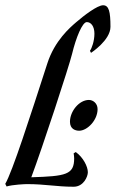

<svg xmlns="http://www.w3.org/2000/svg" viewBox="-93 -700 440 730"><path d="M26 -26C68 -138 170 -449 181 -495C196 -557 220 -616 237 -616C253 -616 266 -600 266 -572C266 -544 256 -516 249 -507L253 -499C253 -499 327 -547 327 -598C327 -656 321 -680 299 -680C277 -680 226 -641 196 -615C174 -596 115 -546 87 -459C21 -255 -46 -47 -73 -1L-68 9C-45 2 2 0 10 0C80 0 122 10 187 10C225 10 241 -29 241 -45C241 -67 223 -102 195 -122L187 -117C188 -111 189 -104 189 -98C189 -36 158 -30 26 -26ZM245 -320C208 -320 173 -277 173 -237C173 -209 194 -203 208 -203C239 -203 278 -243 278 -285C278 -307 261 -320 245 -320Z"/></svg>

Font: Romanesco
Style: Regular
Weight: 400
Designer: Astigmatic (AOETI)
Foundry: Astigmatic (AOETI)
Version: Version 1.000